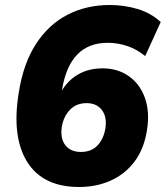

<svg xmlns="http://www.w3.org/2000/svg" viewBox="-20 -736 662 767"><path d="M296 11Q151 11 88.5 -89.5Q26 -190 55 -366Q73 -482 123.5 -560Q174 -638 249.5 -677Q325 -716 418 -716Q477 -716 530 -700Q583 -684 622 -648L560 -512Q527 -539 489 -552Q451 -565 410 -565Q259 -565 228 -379L227 -374Q253 -417 294.5 -440Q336 -463 390 -463Q449 -463 493.5 -432.5Q538 -402 558.5 -346Q579 -290 567 -215Q555 -140 517 -90Q479 -40 422 -14.5Q365 11 296 11ZM303 -129Q345 -129 369.5 -155Q394 -181 401 -223Q408 -269 387 -296.5Q366 -324 326 -324Q285 -324 259.5 -297.5Q234 -271 227 -230Q220 -183 241 -156Q262 -129 303 -129Z"/></svg>

Font: Winston ExtraBold
Style: Italic
Weight: 800
Italic angle: -9°
Designer: Original fonts by Vernon Adams / Changes by Cristiano Sobral
Foundry: Original fonts by Vernon Adams / Changes by Cristiano Sobral
Version: Version 2.503;July 17, 2020;FontCreator 13.0.0.2655 64-bit